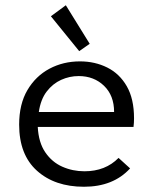

<svg xmlns="http://www.w3.org/2000/svg" viewBox="-20 -702 590 732"><path d="M300 10Q189 10 121 -51Q53 -112 53 -227Q53 -305 84.5 -358.5Q116 -412 168.5 -440Q221 -468 285 -468Q342 -468 389 -444.5Q436 -421 463.5 -373Q491 -325 491 -251Q491 -242 490.5 -234Q490 -226 489 -218H124Q127 -159 152.5 -121.5Q178 -84 217.5 -66.5Q257 -49 302 -49Q382 -49 432 -100L476 -60Q412 10 300 10ZM128 -275H415Q415 -338 376.5 -375Q338 -412 280 -412Q245 -412 213 -397.5Q181 -383 158 -353Q135 -323 128 -275ZM282 -507 174 -640 231 -682 322 -535Z"/></svg>

Font: Inconsolata SemiExpanded
Style: Regular
Weight: 400
Width: 6
Monospace: yes
Designer: Raph Levien, Cyreal, Brenton Simpson
Foundry: Raph Levien, Cyreal, Google
Version: Version 3.000; ttfautohint (v1.8.2.53-6de2)